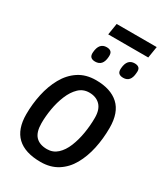

<svg xmlns="http://www.w3.org/2000/svg" viewBox="-216 -981 951 1088"><g transform="rotate(30 260.0 -436.5)"><path d="M233 10Q28 10 28 -184Q28 -251 42 -316Q56 -381 85.5 -434Q115 -487 162 -518Q209 -549 275 -549Q371 -549 423.5 -501Q476 -453 476 -353Q476 -282 462 -217Q448 -152 419 -100.5Q390 -49 343.5 -19.5Q297 10 233 10ZM228 -71Q267 -71 295 -96.5Q323 -122 340.5 -165Q358 -208 366.5 -259Q375 -310 375 -361Q375 -415 348.5 -442Q322 -469 277 -469Q237 -469 209 -442Q181 -415 163 -371.5Q145 -328 136.5 -278.5Q128 -229 128 -184Q128 -125 153.5 -98Q179 -71 228 -71ZM400 -637Q380 -637 370.5 -646.5Q361 -656 363 -679Q368 -741 417 -741Q436 -741 445.5 -731.5Q455 -722 452 -698Q448 -637 400 -637ZM216 -637Q197 -637 187.5 -646.5Q178 -656 180 -678Q185 -741 234 -741Q253 -741 262.5 -731.5Q272 -722 270 -698Q266 -637 216 -637ZM204 -808 216 -883H478L466 -808Z"/></g></svg>

Font: Georama Medium
Style: Italic
Weight: 500
Italic angle: -9°
Designer: Jean-Baptiste Levee
Foundry: Production Type
Version: Version 1.000